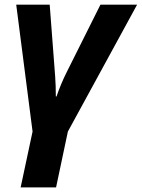

<svg xmlns="http://www.w3.org/2000/svg" viewBox="-20 -566 610 826"><path d="M223.1 -150.9Q242.2 -206.5 267.1 -255.9L412.1 -545.9H569.8L272 0L221.2 240.2H68.8L120.1 0L49.8 -545.9H193.8L217.3 -237.3Q220.2 -198.2 220.2 -150.9Z"/></svg>

Font: Zoram GWebM
Style: Bold Italic
Weight: 700
Italic angle: -12°
Foundry: Ascender Corporation
Version: Version 1.000